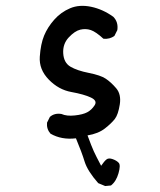

<svg xmlns="http://www.w3.org/2000/svg" viewBox="-20 -499 540 648"><path d="M335 128.9 311.5 119.1Q275.4 78.1 265.6 46.4Q255.9 14.6 236.3 -32.2Q187.5 -26.4 150.4 -47.9Q136.7 -63.5 138.7 -85L148.4 -104.5Q164.1 -118.2 187.5 -114.3Q205.1 -106.4 232.4 -109.4Q259.8 -112.3 274.4 -120.1Q289.1 -127.9 299.3 -143.6Q309.6 -159.2 286.6 -169.9Q263.7 -180.7 220.7 -188.5Q177.7 -196.3 144.5 -230.5Q111.3 -264.6 114.3 -307.6Q117.2 -350.6 128.9 -378.9Q140.6 -407.2 163.1 -432.6Q185.5 -458 216.8 -471.2Q248 -484.4 287.6 -476.1Q327.1 -467.8 362.3 -442.4Q379.9 -424.8 376 -397.5L366.2 -377.9Q350.6 -366.2 329.1 -368.2Q303.7 -391.6 286.6 -397.5Q269.5 -403.3 251 -398.9Q232.4 -394.5 211.9 -372.6Q191.4 -350.6 193.4 -318.8Q195.3 -287.1 217.8 -273.9Q240.2 -260.7 279.8 -252.9Q319.3 -245.1 336.9 -233.4Q354.5 -221.7 372.1 -201.2Q389.6 -180.7 384.3 -146.5Q378.9 -112.3 367.7 -97.7Q356.4 -83 334 -65.4Q311.5 -47.9 275.4 -42Q289.1 -4.9 296.4 11.2Q303.7 27.3 321.3 60.5Q332 44.9 339.4 39.1Q346.7 33.2 360.4 38.1Q374 43 380.9 50.8Q387.7 58.6 379.9 85.9Q372.1 113.3 354.5 127Z"/></svg>

Font: JasonHandwriting4
Style: Regular
Weight: 400
Version: Version 1.01.21